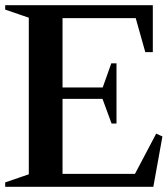

<svg xmlns="http://www.w3.org/2000/svg" viewBox="-21 -720 646 740"><path d="M-1 0V-17L101 -52L90 -36V-664L101 -648L-1 -683V-700H568V-519H539L499 -661L514 -650H209L220 -662V-372L209 -383H386L371 -372L408 -476H428V-244H409L370 -350L386 -339H209L220 -351V-38L209 -50H511L494 -40L581 -205L605 -194L570 0Z"/></svg>

Font: Wittgenstein SemiBold
Style: Regular
Weight: 600
Designer: Jörg Drees
Foundry: Jörg Drees
Version: Version 1.500